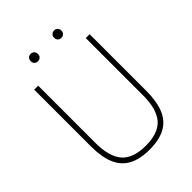

<svg xmlns="http://www.w3.org/2000/svg" viewBox="-258 -1029 1159 1159"><g transform="rotate(-45 321.0 -449.5)"><path d="M322 9Q239.5 9 187 -19.2Q134.5 -47.5 109.5 -106Q84.5 -164.5 84.5 -255.5V-740H118.5V-250.5Q118.5 -134.5 166.2 -79.2Q214 -24 322 -24Q430 -24 477.5 -79.2Q525 -134.5 525 -250.5V-740H558V-255.5Q558 -164.5 533.2 -106Q508.5 -47.5 456.2 -19.2Q404 9 322 9ZM422 -845Q408.5 -845 399.8 -853.5Q391 -862 391 -876Q391 -890.5 399.8 -899.2Q408.5 -908 422 -908Q435.5 -908 444.2 -899.2Q453 -890.5 453 -876Q453 -862 444.2 -853.5Q435.5 -845 422 -845ZM222 -845Q208.5 -845 199.8 -853.5Q191 -862 191 -876Q191 -890.5 199.8 -899.2Q208.5 -908 222 -908Q235.5 -908 244.2 -899.2Q253 -890.5 253 -876Q253 -862 244.2 -853.5Q235.5 -845 222 -845Z"/></g></svg>

Font: Encode Sans SC SemiCondensed Thin
Style: Regular
Weight: 250
Width: 4
Designer: Multiple Designers
Foundry: Impallari Type
Version: Version 3.002